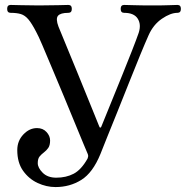

<svg xmlns="http://www.w3.org/2000/svg" viewBox="-20 -746 767 778"><path d="M205 12Q168 12 132.5 -4.5Q97 -21 73.5 -54Q50 -87 50 -138Q50 -175 74.5 -201Q99 -227 130 -227Q154 -227 168.5 -211Q183 -195 183 -177Q183 -157 175.5 -146.5Q168 -136 158 -128.5Q148 -121 140.5 -112Q133 -103 133 -85Q133 -66 153 -46Q173 -26 208 -26Q248 -26 278.5 -42Q309 -58 334 -102Q334 -103 335 -104Q336 -107 337 -111Q338 -115 336 -121Q333 -128 318.5 -162.5Q304 -197 283 -248.5Q262 -300 238 -357.5Q214 -415 191.5 -468.5Q169 -522 152 -562Q135 -602 127 -616Q109 -651 95 -667.5Q81 -684 64.5 -689Q48 -694 23 -694Q9 -694 9 -710Q9 -726 23 -726Q33 -726 66 -725Q99 -724 137 -724Q181 -724 215.5 -725Q250 -726 257 -726Q271 -726 271 -710Q271 -694 257 -694Q225 -694 215 -682Q205 -670 217 -638Q220 -631 231 -604Q242 -577 258.5 -537Q275 -497 293.5 -452Q312 -407 329.5 -363.5Q347 -320 361 -286Q375 -252 382 -234Q384 -228 387 -229Q390 -230 391 -234Q408 -276 430 -330Q452 -384 474.5 -439.5Q497 -495 515 -541Q533 -587 542 -613Q553 -647 538 -670.5Q523 -694 483 -694Q469 -694 469 -710Q469 -726 483 -726Q493 -726 522 -725Q551 -724 599 -724Q643 -724 666 -725Q689 -726 699 -726Q713 -726 713 -710Q713 -694 699 -694Q671 -694 636 -670Q601 -646 582 -603Q569 -574 548 -523Q527 -472 503 -411.5Q479 -351 455.5 -292.5Q432 -234 413.5 -188.5Q395 -143 387 -122Q356 -46 309.5 -17Q263 12 205 12Z"/></svg>

Font: TsukuhouMincho
Style: Regular
Weight: 400
Designer: Iose
Foundry: Typographish
Version: Version 1.001; ttfautohint (v1.8.3)